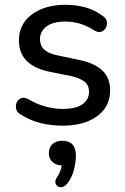

<svg xmlns="http://www.w3.org/2000/svg" viewBox="-20 -516 523 802"><path d="M241 9Q195 9 151 -1.5Q107 -12 68 -37Q52 -45 48 -59Q44 -73 49 -86Q54 -99 66.5 -105Q79 -111 96 -103Q135 -80 171.5 -70.5Q208 -61 243 -61Q297 -61 324.5 -80.5Q352 -100 352 -133Q352 -159 334 -174Q316 -189 278 -198L184 -217Q59 -244 59 -347Q59 -415 113 -455.5Q167 -496 254 -496Q298 -496 337.5 -485Q377 -474 408 -450Q423 -441 426 -427.5Q429 -414 423 -401.5Q417 -389 404.5 -384Q392 -379 375 -388Q345 -408 314.5 -417Q284 -426 255 -426Q201 -426 174 -405.5Q147 -385 147 -352Q147 -300 215 -286L309 -266Q374 -253 407 -222Q440 -191 440 -139Q440 -70 385.5 -30.5Q331 9 241 9ZM259 253Q247 267 233 266Q219 265 213 252.5Q207 240 219 223Q234 201 238 175Q213 174 198.5 160Q184 146 184 124Q184 100 199 86Q214 72 240 72Q297 72 297 134Q297 163 288 196Q279 229 259 253Z"/></svg>

Font: Chiron GoRound TC
Style: Regular
Weight: 400
Designer: Ryoko NISHIZUKA 西塚涼子 (kana, bopomofo & ideographs); Paul D. Hunt (Latin, Greek & Cyrillic); Sandoll Communications 산돌커뮤니
Foundry: Adobe
Version: Version 1.000;hotconv 1.1.1;makeotfexe 2.6.0